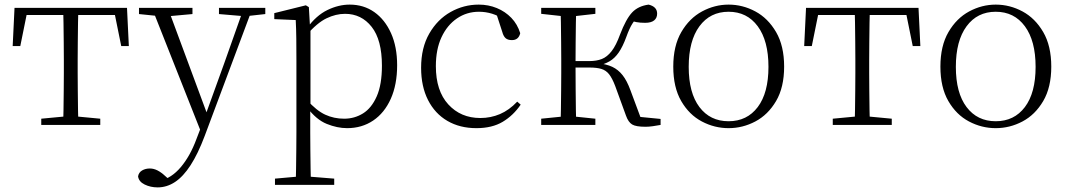

<svg xmlns="http://www.w3.org/2000/svg" viewBox="-20 -542 4633 833"><path d="M35 -342 43 -508H531L539 -342H506L473 -505L506 -477H68L101 -505L68 -342ZM159 0V-27L275 -38H299L415 -27V0ZM254 0Q255 -24 255.5 -64.5Q256 -105 256.5 -148.5Q257 -192 257 -226V-283Q257 -316 256.5 -359.5Q256 -403 255.5 -443.5Q255 -484 254 -508H320Q319 -484 318.5 -443.5Q318 -403 317.5 -359.5Q317 -316 317 -283V-226Q317 -192 317.5 -148.5Q318 -105 318.5 -64.5Q319 -24 320 0Z M664 271Q633 271 607.5 258.5Q582 246 579 223Q582 206 596.5 197.5Q611 189 630 189Q647 189 663.5 197.5Q680 206 696 221L724 246L694 259L674 242Q724 231 764.5 183Q805 135 832 62L860 -11L863 -19L953 -268L1038 -508H1076L868 48Q839 125 807 174.5Q775 224 739.5 247.5Q704 271 664 271ZM857 43 639 -508H708L880 -44L886 -30ZM583 -481V-508H815V-481L705 -471H681ZM930 -481V-508H1131V-481L1050 -472H1036Z M1173 260V233L1285 223H1306L1430 233V260ZM1263 260Q1264 229 1264.5 189.5Q1265 150 1265.5 108.5Q1266 67 1266 32V-278Q1266 -330 1265.5 -374Q1265 -418 1263 -455L1170 -459V-485L1307 -519L1320 -511L1325 -425L1327 -420V-80L1326 -71V32Q1326 66 1326.5 107.5Q1327 149 1327.5 189Q1328 229 1329 260ZM1486 14Q1443 14 1397.5 -4.5Q1352 -23 1313 -75H1300L1312 -108Q1353 -62 1391 -44.5Q1429 -27 1473 -27Q1518 -27 1555 -50Q1592 -73 1614.5 -124Q1637 -175 1637 -257Q1637 -369 1592.5 -425.5Q1548 -482 1477 -482Q1437 -482 1396.5 -462.5Q1356 -443 1309 -389L1300 -420H1312Q1352 -475 1400.5 -498.5Q1449 -522 1497 -522Q1558 -522 1604 -489.5Q1650 -457 1676.5 -398Q1703 -339 1703 -259Q1703 -175 1675.5 -113.5Q1648 -52 1599 -19Q1550 14 1486 14Z M2047 14Q1975 14 1921 -17.5Q1867 -49 1837 -108Q1807 -167 1807 -248Q1807 -335 1842.5 -396.5Q1878 -458 1935 -490Q1992 -522 2057 -522Q2099 -522 2135.5 -507Q2172 -492 2198.5 -464.5Q2225 -437 2237 -398Q2230 -368 2201 -368Q2183 -368 2173.5 -376.5Q2164 -385 2159 -404L2131 -490L2174 -452Q2143 -474 2115 -482.5Q2087 -491 2058 -491Q2005 -491 1962.5 -462Q1920 -433 1895.5 -380.5Q1871 -328 1871 -255Q1871 -148 1925 -89Q1979 -30 2064 -30Q2109 -30 2149 -47Q2189 -64 2224 -101L2239 -88Q2207 -41 2161 -13.5Q2115 14 2047 14Z M2328 0V-27L2437 -38H2457L2563 -27V0ZM2328 -482V-508H2563V-482L2457 -470H2437ZM2412 0Q2413 -24 2413.5 -64.5Q2414 -105 2414.5 -148.5Q2415 -192 2415 -226V-283Q2415 -316 2414.5 -359.5Q2414 -403 2413.5 -443.5Q2413 -484 2412 -508H2480Q2479 -484 2478.5 -443Q2478 -402 2477.5 -356.5Q2477 -311 2477 -273V-254Q2477 -206 2477.5 -156.5Q2478 -107 2478.5 -65.5Q2479 -24 2480 0ZM2696 -40 2649 -169Q2636 -203 2622.5 -220Q2609 -237 2589 -243Q2569 -249 2538 -249H2445V-277H2537Q2568 -277 2591 -286Q2614 -295 2633.5 -320Q2653 -345 2670 -392Q2696 -460 2722.5 -488Q2749 -516 2794 -522Q2831 -513 2831 -483Q2831 -464 2818 -453.5Q2805 -443 2779 -443Q2757 -443 2741.5 -446Q2726 -449 2711 -453L2756 -479Q2737 -460 2724 -440Q2711 -420 2697 -381Q2682 -340 2664.5 -314.5Q2647 -289 2624.5 -276Q2602 -263 2573 -257V-268Q2611 -264 2636.5 -252Q2662 -240 2681 -216Q2700 -192 2715 -151L2766 -14L2724 -38L2846 -26V0Q2830 3 2812.5 5.5Q2795 8 2781 8Q2739 8 2722.5 -2Q2706 -12 2696 -40Z M3141 14Q3080 14 3025 -15Q2970 -44 2935.5 -103.5Q2901 -163 2901 -253Q2901 -343 2936 -403Q2971 -463 3026 -492.5Q3081 -522 3141 -522Q3202 -522 3257 -492.5Q3312 -463 3347 -403Q3382 -343 3382 -253Q3382 -163 3347 -103.5Q3312 -44 3257 -15Q3202 14 3141 14ZM3141 -16Q3221 -16 3267.5 -77.5Q3314 -139 3314 -252Q3314 -365 3267.5 -428Q3221 -491 3141 -491Q3061 -491 3014.5 -428Q2968 -365 2968 -252Q2968 -139 3014.5 -77.5Q3061 -16 3141 -16Z M3469 -342 3477 -508H3965L3973 -342H3940L3907 -505L3940 -477H3502L3535 -505L3502 -342ZM3593 0V-27L3709 -38H3733L3849 -27V0ZM3688 0Q3689 -24 3689.5 -64.5Q3690 -105 3690.5 -148.5Q3691 -192 3691 -226V-283Q3691 -316 3690.5 -359.5Q3690 -403 3689.5 -443.5Q3689 -484 3688 -508H3754Q3753 -484 3752.5 -443.5Q3752 -403 3751.5 -359.5Q3751 -316 3751 -283V-226Q3751 -192 3751.5 -148.5Q3752 -105 3752.5 -64.5Q3753 -24 3754 0Z M4300 14Q4239 14 4184 -15Q4129 -44 4094.5 -103.5Q4060 -163 4060 -253Q4060 -343 4095 -403Q4130 -463 4185 -492.5Q4240 -522 4300 -522Q4361 -522 4416 -492.5Q4471 -463 4506 -403Q4541 -343 4541 -253Q4541 -163 4506 -103.5Q4471 -44 4416 -15Q4361 14 4300 14ZM4300 -16Q4380 -16 4426.5 -77.5Q4473 -139 4473 -252Q4473 -365 4426.5 -428Q4380 -491 4300 -491Q4220 -491 4173.5 -428Q4127 -365 4127 -252Q4127 -139 4173.5 -77.5Q4220 -16 4300 -16Z"/></svg>

Font: Noto Serif KR
Style: Regular
Weight: 200
Designer: Ryoko NISHIZUKA 西塚涼子 (kana & ideographs); Frank Grießhammer (Latin, Greek & Cyrillic); Wenlong ZHANG 张文龙 (bopomofo); San
Foundry: Adobe
Version: Version 2.001;hotconv 1.1.0;makeotfexe 2.6.0